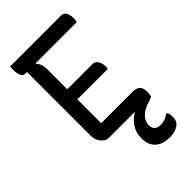

<svg xmlns="http://www.w3.org/2000/svg" viewBox="-283 -784 1117 1117"><g transform="rotate(-45 275.0 -225.5)"><path d="M155 0Q131 0 110.5 -24.5Q90 -49 90 -83V-608H74Q57 -608 49.5 -628Q42 -648 42 -671Q42 -678 42.5 -685.5Q43 -693 44 -700H461Q479 -700 488 -690Q497 -680 500.5 -666.5Q504 -653 504 -642Q504 -632 503 -623.5Q502 -615 499 -608H163L161 -603Q185 -582 185 -534V-371H390Q414 -371 425.5 -351.5Q437 -332 437 -308Q437 -302 436.5 -297Q436 -292 435 -288H185V-92H441Q475 -92 489.5 -77.5Q504 -63 504 -33Q504 -25 503 -15.5Q502 -6 500 0H499L501 3Q491 10 470 16Q423 29 397.5 54.5Q372 80 372 113Q372 160 424 160Q459 160 491 137H497Q503 147 504.5 156.5Q506 166 506 178Q506 213 479.5 231Q453 249 409 249Q352 249 320 220Q288 191 288 137Q288 92 309.5 57.5Q331 23 371 0Z"/></g></svg>

Font: Recursive Sn Csl St
Style: Regular
Weight: 400
Version: Version 1.079;hotconv 1.0.112;makeotfexe 2.5.65598; ttfautoh